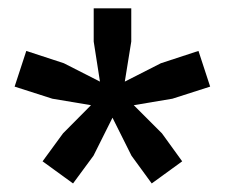

<svg xmlns="http://www.w3.org/2000/svg" viewBox="-20 -828 538 460"><path d="M300.5 -576 368 -508.5 416.5 -441.5 343.5 -388.5 295 -455 249.5 -546 204 -455 155 -388.5 82 -441.5 131 -508.5 198 -576 105.5 -591.5 15 -620.5 43 -706 133 -676.5 219.5 -632.5 204.5 -728.5V-808H294.5V-728.5L279 -632.5L365.5 -676.5L455.5 -706L483.5 -620.5L393 -591.5Z"/></svg>

Font: Encode Sans Semi Expanded SmBd
Style: Regular
Weight: 600
Width: 6
Designer: Multiple Designers
Foundry: Impallari Type
Version: Version 2.000